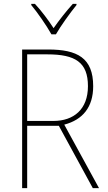

<svg xmlns="http://www.w3.org/2000/svg" viewBox="-20 -969 554 989"><path d="M245 -792H268C293 -836 340 -901 374 -943V-949H355C319 -909 284 -864 256 -824C230 -864 193 -914 160 -949H141V-943C172 -906 220 -837 245 -792ZM228 -714H94V0H120V-321H283L458 0H490L311 -327C406 -352 460 -417 460 -525C460 -671 378 -714 228 -714ZM224 -689C368 -689 433 -648 433 -525C433 -406 360 -346 255 -346H120V-689Z"/></svg>

Font: Noto Sans Sinhala UI SemiCondensed Thin
Style: Regular
Weight: 100
Width: 4
Designer: Jelle Bosma - Monotype Design Team
Foundry: Monotype Imaging Inc.
Version: Version 2.006